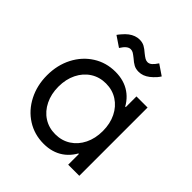

<svg xmlns="http://www.w3.org/2000/svg" viewBox="-202 -857 1002 1002"><g transform="rotate(45 299.0 -356.5)"><path d="M282.2 13.7Q213.9 13.7 159.2 -21Q104.5 -55.7 73.2 -116.7Q42 -177.7 42 -252Q42 -327.1 73.2 -387.7Q104.5 -448.2 159.2 -482.9Q213.9 -517.6 282.2 -517.6Q345.7 -517.6 391.1 -486.3Q436.5 -455.1 460.4 -395.5Q484.4 -335.9 484.4 -252L434.6 -424.8H496.1V-79.1H434.6L484.4 -252Q484.4 -168 460.4 -108.4Q436.5 -48.8 391.1 -17.6Q345.7 13.7 282.2 13.7ZM454.1 -252Q454.1 -306.6 433.1 -349.1Q412.1 -391.6 375 -415.5Q337.9 -439.5 290 -439.5Q242.2 -439.5 205.1 -415.5Q168 -391.6 147 -349.1Q126 -306.6 126 -252Q126 -198.2 147 -155.3Q168 -112.3 205.1 -88.4Q242.2 -64.5 290 -64.5Q337.9 -64.5 375 -88.4Q412.1 -112.3 433.1 -154.8Q454.1 -197.3 454.1 -252ZM450.2 0V-101.6L471.7 -252L450.2 -385.7V-503.9H532.2V0ZM297.9 -634.8Q283.2 -646.5 274.4 -651.9Q265.6 -657.2 254.9 -657.2Q243.2 -657.2 231.4 -647.9Q219.7 -638.7 207 -618.2L149.4 -657.2Q153.3 -662.1 156.7 -667Q160.2 -671.9 164.1 -675.8Q178.7 -693.4 192.9 -704.1Q207 -714.8 222.2 -720.2Q237.3 -725.6 252 -725.6Q273.4 -725.6 288.6 -717.3Q303.7 -709 321.3 -693.4Q335.9 -681.6 345.2 -676.3Q354.5 -670.9 364.3 -670.9Q377 -670.9 388.2 -680.7Q399.4 -690.4 412.1 -710L469.7 -670.9Q466.8 -666 463.4 -661.6Q460 -657.2 456.1 -652.3Q441.4 -635.7 426.8 -624.5Q412.1 -613.3 397.5 -607.9Q382.8 -602.5 367.2 -602.5Q345.7 -602.5 330.6 -610.8Q315.4 -619.1 297.9 -634.8Z"/></g></svg>

Font: Wanted Sans Variable
Style: Regular
Weight: 400
Designer: Original Design by Kil Hyung-jin and Kang Hanbin, Wanted Lab, Inc; Hangeul from Source Han Sans by Jang Soo-young and Ka
Foundry: Wanted Lab, Inc.
Version: Version 1.003;Glyphs 3.2 (3227)